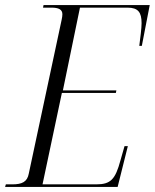

<svg xmlns="http://www.w3.org/2000/svg" viewBox="-40 -734 608 754"><path d="M-20 0H422L462 -160H449L433 -104C413 -30 395 -10 338 -10H127L203 -369H415L417 -379H207L274 -704H461C503 -704 516 -685 516 -643C516 -622 511 -587 507 -554H517L548 -714H131L129 -704H162C190 -704 205 -697 205 -678C205 -672 204 -665 202 -656L73 -52C67 -20 47 -10 8 -10H-17Z"/></svg>

Font: Noto Serif Display Condensed Light
Style: Italic
Weight: 300
Width: 3
Italic angle: -12°
Designer: Monotype Design Team
Foundry: Monotype Imaging Inc.
Version: Version 2.009